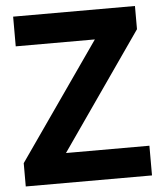

<svg xmlns="http://www.w3.org/2000/svg" viewBox="-52 -760 682 805"><g transform="rotate(-5 289.5 -357.0)"><path d="M555.2 -125H204.1L545.9 -616.2V-713.9H33.2V-588.9H366.2L23.9 -98.1V0H555.2Z"/></g></svg>

Font: Open Sans bold
Style: Bold
Weight: 700
Foundry: Ascender Corporation
Version: Version 1.100;PS 001.100;hotconv 1.0.88;makeotf.lib2.5.64775